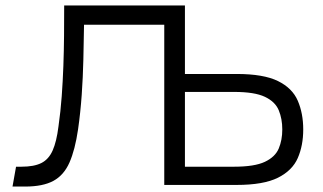

<svg xmlns="http://www.w3.org/2000/svg" viewBox="-20 -680 1187 706"><path d="M660 -660V-408H850Q949 -408 1002 -382Q1055 -356 1075 -309.5Q1095 -263 1095 -204Q1095 -145 1075 -99Q1055 -53 1002 -26.5Q949 0 850 0H584V-589H289Q288 -525 286.5 -460.5Q285 -396 280.5 -331.5Q276 -267 267 -204Q256 -129 235.5 -82.5Q215 -36 176.5 -15Q138 6 72 6H26L39 -67H59Q105 -67 132 -80.5Q159 -94 173.5 -126.5Q188 -159 195 -215Q203 -271 207 -326.5Q211 -382 213 -437.5Q215 -493 215.5 -548.5Q216 -604 216 -660ZM841 -67Q916 -67 954 -85Q992 -103 1005 -134Q1018 -165 1018 -204Q1018 -243 1005 -274.5Q992 -306 954 -324Q916 -342 841 -342H660V-67Z"/></svg>

Font: Nata Sans
Style: Regular
Weight: 400
Designer: Daniel Uzquiano Cruz
Version: Version 1.001